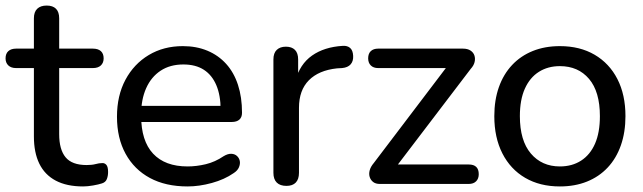

<svg xmlns="http://www.w3.org/2000/svg" viewBox="-24 -662 2315 691"><path d="M275 9Q216 9 176.5 -12Q137 -33 117.5 -73Q98 -113 98 -171V-417H34Q16 -417 6 -426.5Q-4 -436 -4 -452Q-4 -469 6 -478Q16 -487 34 -487H98V-596Q98 -619 110 -630.5Q122 -642 144 -642Q166 -642 177.5 -630.5Q189 -619 189 -596V-487H310Q329 -487 339 -478Q349 -469 349 -452Q349 -436 339 -426.5Q329 -417 310 -417H189V-179Q189 -124 212 -96Q235 -68 288 -68Q307 -68 320 -71.5Q333 -75 343 -75Q352 -76 358.5 -69Q365 -62 365 -43Q365 -29 360.5 -17.5Q356 -6 343 -2Q331 2 311 5.5Q291 9 275 9Z M651 9Q572 9 515.5 -21.5Q459 -52 428 -108.5Q397 -165 397 -242Q397 -318 427.5 -375Q458 -432 511.5 -464Q565 -496 634 -496Q683 -496 722.5 -479.5Q762 -463 790 -432Q818 -401 832.5 -356.5Q847 -312 847 -256Q847 -240 837.5 -231.5Q828 -223 810 -223H468V-281H787L770 -267Q770 -319 754.5 -355.5Q739 -392 709.5 -411Q680 -430 636 -430Q588 -430 554 -407.5Q520 -385 502 -344.5Q484 -304 484 -251V-245Q484 -155 527 -109Q570 -63 651 -63Q683 -63 716.5 -71Q750 -79 781 -100Q796 -109 808.5 -108.5Q821 -108 829 -100.5Q837 -93 839 -82.5Q841 -72 836 -60Q831 -48 817 -39Q784 -16 738.5 -3.5Q693 9 651 9Z M1007 7Q984 7 972 -5Q960 -17 960 -40V-448Q960 -471 972 -482.5Q984 -494 1005 -494Q1026 -494 1037.5 -482.5Q1049 -471 1049 -448V-371H1039Q1055 -431 1099 -462Q1143 -493 1210 -497Q1226 -498 1236 -489.5Q1246 -481 1247 -461Q1248 -442 1238 -430.5Q1228 -419 1207 -417L1189 -416Q1123 -409 1087.5 -373Q1052 -337 1052 -274V-40Q1052 -17 1040.5 -5Q1029 7 1007 7Z M1343 0Q1328 0 1319 -7Q1310 -14 1306.5 -25Q1303 -36 1306.5 -49Q1310 -62 1321 -75L1598 -440V-417H1337Q1320 -417 1310.5 -426.5Q1301 -436 1301 -452Q1301 -469 1310.5 -478Q1320 -487 1337 -487H1642Q1659 -487 1669.5 -480Q1680 -473 1683.5 -462Q1687 -451 1684 -438.5Q1681 -426 1670 -414L1389 -45V-70H1663Q1699 -70 1699 -35Q1699 -19 1689.5 -9.5Q1680 0 1663 0Z M1991 9Q1919 9 1866 -22Q1813 -53 1784 -110Q1755 -167 1755 -244Q1755 -302 1771.5 -348.5Q1788 -395 1819 -428Q1850 -461 1893.5 -478.5Q1937 -496 1991 -496Q2063 -496 2116 -465Q2169 -434 2198 -377.5Q2227 -321 2227 -244Q2227 -186 2210.5 -139Q2194 -92 2163 -59Q2132 -26 2088.5 -8.5Q2045 9 1991 9ZM1991 -63Q2035 -63 2067.5 -84Q2100 -105 2117.5 -145Q2135 -185 2135 -244Q2135 -332 2096 -378Q2057 -424 1991 -424Q1948 -424 1915.5 -403.5Q1883 -383 1865 -343Q1847 -303 1847 -244Q1847 -156 1886.5 -109.5Q1926 -63 1991 -63Z"/></svg>

Font: Nunito ExtraLight Medium
Style: Regular
Weight: 500
Version: Version 3.602